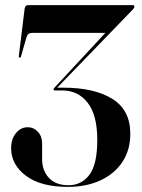

<svg xmlns="http://www.w3.org/2000/svg" viewBox="-20 -720 554 750"><path d="M489 -197.5Q489 -134 458.2 -87.5Q427.5 -41 372.5 -15.5Q317.5 10 245 10Q139 10 81.2 -33.5Q23.5 -77 23.5 -141Q23.5 -177.5 42.5 -200.2Q61.5 -223 88.5 -223Q111.5 -223 128 -205.2Q144.5 -187.5 144.5 -159.5V-98Q144.5 -54 171 -25.2Q197.5 3.5 247.5 3.5Q299 3.5 329.5 -37.5Q360 -78.5 360 -173.5Q360 -270.5 322.5 -318.5Q285 -366.5 225 -366.5H196Q189 -366.5 189 -371.5Q189 -374 196 -381L391.5 -591.5H105Q88.5 -591.5 83.5 -574.5L62 -499.5Q61 -495 57 -495Q52.5 -495 53.5 -501L76 -684.5Q78 -700 89.5 -700H498Q505 -700 505 -694Q505 -689.5 498.5 -682.5L203.5 -377.5H228Q348 -377.5 418.5 -334Q489 -290.5 489 -197.5Z"/></svg>

Font: Fraunces 144pt S000 SemiBold
Style: Regular
Weight: 600
Version: Version 1.000; ttfautohint (v1.8.3)